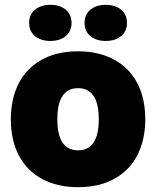

<svg xmlns="http://www.w3.org/2000/svg" viewBox="-20 -767 648 797"><path d="M25 -272Q25 -357 57.5 -420.5Q90 -484 153 -519Q216 -554 304 -554Q388 -554 451 -521Q514 -488 548.5 -424.5Q583 -361 583 -272Q583 -187 550.5 -123.5Q518 -60 455 -25Q392 10 304 10Q220 10 157 -23Q94 -56 59.5 -119.5Q25 -183 25 -272ZM390 -272Q390 -401 304 -401Q218 -401 218 -272Q218 -143 304 -143Q390 -143 390 -272ZM331 -672Q331 -707 355.5 -727Q380 -747 419 -747Q458 -747 482.5 -727Q507 -707 507 -672Q507 -637 482.5 -617Q458 -597 419 -597Q380 -597 355.5 -617Q331 -637 331 -672ZM101 -672Q101 -707 125.5 -727Q150 -747 189 -747Q228 -747 252.5 -727Q277 -707 277 -672Q277 -637 252.5 -617Q228 -597 189 -597Q150 -597 125.5 -617Q101 -637 101 -672Z"/></svg>

Font: Mona Sans Black
Style: Regular
Weight: 900
Designer: Deni Anggara
Foundry: GitHub
Version: Version 2.000